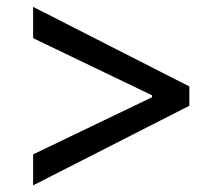

<svg xmlns="http://www.w3.org/2000/svg" viewBox="-20 -566 652 563"><path d="M535.2 -255.9 77.1 -22.5V-113.3L428.7 -282.2L425.8 -277.3V-291L428.7 -285.2L77.1 -454.1V-545.9L535.2 -312.5Z"/></svg>

Font: Inter Tight
Style: Regular
Weight: 400
Designer: Rasmus Andersson
Foundry: rsms
Version: Version 3.002